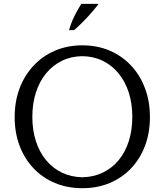

<svg xmlns="http://www.w3.org/2000/svg" viewBox="-20 -965 853 995"><path d="M406.7 10.3Q329.4 10.3 265 -16.6Q200.6 -43.5 153.8 -92.9Q106.9 -142.4 81.4 -209.8Q56 -277.2 56 -358.5Q56 -439.7 81.7 -507.6Q107.4 -575.5 154.5 -625.4Q201.5 -675.3 265.7 -702.7Q329.9 -730.1 406.7 -730.1Q483.9 -730.1 548.1 -702.8Q612.2 -675.4 659 -625.5Q705.9 -575.5 731.4 -507.6Q757 -439.7 757 -358.5Q757 -277.2 731.7 -209.8Q706.4 -142.4 659.5 -92.9Q612.7 -43.5 548.5 -16.6Q484.3 10.3 406.7 10.3ZM406.7 -46.3Q465.1 -47.6 512.8 -70.5Q560.6 -93.5 594.8 -134.8Q629 -176.1 647.3 -233Q665.7 -289.9 665.7 -359.3Q665.7 -428.7 647.1 -486.1Q628.5 -543.5 594 -585.2Q559.6 -627 512.1 -650.1Q464.6 -673.2 406.7 -673.9Q348.7 -673.2 301.2 -650.1Q253.7 -627 219.3 -585.2Q184.8 -543.5 166.2 -486.1Q147.6 -428.7 147.6 -359.3Q147.6 -290.2 166.1 -233.2Q184.7 -176.1 218.9 -134.8Q253.1 -93.5 300.6 -70.5Q348.2 -47.6 406.7 -46.3ZM337.7 -808.9Q346.6 -839.7 357.9 -865.1Q369.3 -890.5 381 -910.6Q392.6 -930.7 401.1 -944.8H490.8Q479.3 -929.1 460.6 -907Q441.9 -884.9 417.6 -859.7Q393.2 -834.4 364.4 -808.9Z"/></svg>

Font: Russolo 10pt ExtraLight
Style: Regular
Weight: 200
Designer: Micah Stupak-Hahn
Version: Version 1.000